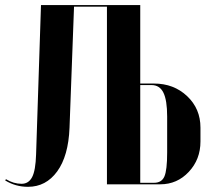

<svg xmlns="http://www.w3.org/2000/svg" viewBox="-30 -719 824 749"><path d="M517.1 -699.2V-393.1H570.8Q647.9 -393.1 700 -344Q752 -294.9 752 -221.2V-167Q752 -97.2 706.5 -48.6Q661.1 0 595.2 0H387.2V-692.9H258.8L241.2 -220.2Q236.8 -110.4 193.1 -50.3Q149.4 9.8 79.1 9.8Q30.8 9.8 -9.8 -15.1L-6.8 -20Q22.9 -2 54.2 -2Q81.5 -2 95.2 -27.8Q108.9 -53.7 110.8 -117.2L129.9 -699.2ZM622.1 -124V-264.2Q622.1 -328.1 607.4 -357.7Q592.8 -387.2 561 -387.2H517.1V-5.9H570.8Q600.6 -5.9 611.3 -30.5Q622.1 -55.2 622.1 -124Z"/></svg>

Font: Moniqa Black Display
Style: Regular
Weight: 900
Designer: Rajesh Rajput
Foundry: Rajesh Rajput
Version: Version 1.000